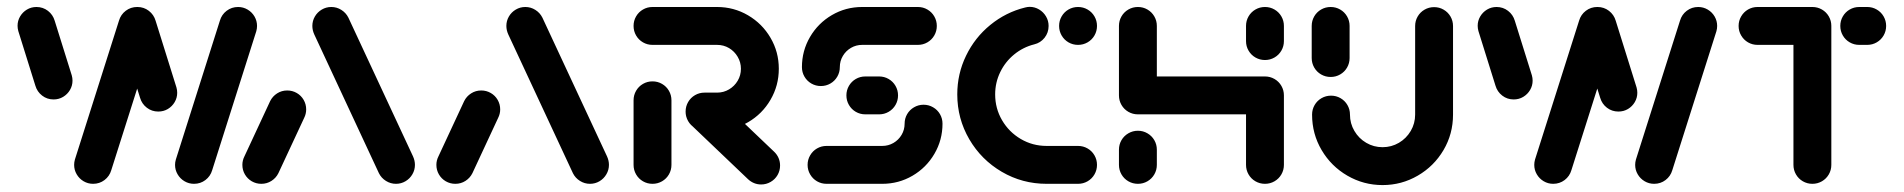

<svg xmlns="http://www.w3.org/2000/svg" viewBox="-20 -539 5582 563"><path d="M493.3 -55.6Q493.3 -63.3 495.6 -71.1L624.8 -478.5Q630 -496.3 644.6 -507.4Q659.3 -518.5 678.1 -518.5Q693.3 -518.5 706.1 -510.9Q718.9 -503.3 726.3 -490.6Q733.7 -477.8 733.7 -463Q733.7 -455.2 731.5 -447.4L602.2 -40Q597 -22.2 582.4 -11.1Q567.8 0 548.9 0Q533.7 0 520.9 -7.6Q508.1 -15.2 500.7 -28Q493.3 -40.7 493.3 -55.6ZM83.7 -287.8 33.7 -447.8Q31.5 -455.6 31.5 -463.3Q31.5 -478.1 38.9 -490.7Q46.3 -503.3 58.9 -510.9Q71.5 -518.5 87 -518.5Q105.9 -518.5 120.6 -507.2Q135.2 -495.9 140.4 -478.1L190.4 -318.1Q192.6 -310.4 192.6 -302.6Q192.6 -287.8 185.2 -275.2Q177.8 -262.6 165.2 -255Q152.6 -247.4 137 -247.4Q118.1 -247.4 103.5 -258.7Q88.9 -270 83.7 -287.8ZM197.4 -55.6Q197.4 -63.3 199.6 -71.1L328.9 -478.5Q334.1 -496.3 348.7 -507.4Q363.3 -518.5 382.2 -518.5Q397.4 -518.5 410.2 -510.9Q423 -503.3 430.4 -490.6Q437.8 -477.8 437.8 -463Q437.8 -455.2 435.6 -447.4L306.3 -40Q301.1 -22.2 286.5 -11.1Q271.9 0 253 0Q237.8 0 225 -7.6Q212.2 -15.2 204.8 -28Q197.4 -40.7 197.4 -55.6ZM390.7 -252.2 329.6 -447.8Q327.4 -455.6 327.4 -463.3Q327.4 -478.1 334.8 -490.7Q342.2 -503.3 354.8 -510.9Q367.4 -518.5 383 -518.5Q401.9 -518.5 416.5 -507.2Q431.1 -495.9 436.3 -478.1L497.4 -282.6Q499.6 -274.8 499.6 -267Q499.6 -252.2 492.2 -239.6Q484.8 -227 472.2 -219.4Q459.6 -211.9 444.1 -211.9Q425.2 -211.9 410.6 -223.1Q395.9 -234.4 390.7 -252.2Z M746.3 0Q731.1 0 718.3 -7.4Q705.6 -14.8 698.1 -27.6Q690.7 -40.4 690.7 -55.6Q690.7 -68.5 696.7 -80.4L772.2 -242.6Q779.3 -256.7 792.6 -265.2Q805.9 -273.7 822.2 -273.7Q837.4 -273.7 850.2 -266.3Q863 -258.9 870.4 -246.1Q877.8 -233.3 877.8 -218.1Q877.8 -205.2 871.9 -193.3L796.3 -31.1Q789.3 -17 775.9 -8.5Q762.6 0 746.3 0ZM1196.7 -55.6Q1196.7 -40.7 1189.3 -28Q1181.9 -15.2 1169.1 -7.6Q1156.3 0 1141.1 0Q1125.2 0 1111.7 -8.5Q1098.1 -17 1091.1 -31.1L901.5 -438.1Q895.9 -450.4 895.9 -463Q895.9 -477.8 903.3 -490.6Q910.7 -503.3 923.5 -510.9Q936.3 -518.5 951.5 -518.5Q967.4 -518.5 980.9 -510Q994.4 -501.5 1001.5 -487.4L1191.1 -80.4Q1196.7 -68.1 1196.7 -55.6Z M1315.2 0Q1300 0 1287.2 -7.4Q1274.4 -14.8 1267 -27.6Q1259.6 -40.4 1259.6 -55.6Q1259.6 -68.5 1265.6 -80.4L1341.1 -242.6Q1348.1 -256.7 1361.5 -265.2Q1374.8 -273.7 1391.1 -273.7Q1406.3 -273.7 1419.1 -266.3Q1431.9 -258.9 1439.3 -246.1Q1446.7 -233.3 1446.7 -218.1Q1446.7 -205.2 1440.7 -193.3L1365.2 -31.1Q1358.1 -17 1344.8 -8.5Q1331.5 0 1315.2 0ZM1765.6 -55.6Q1765.6 -40.7 1758.1 -28Q1750.7 -15.2 1738 -7.6Q1725.2 0 1710 0Q1694.1 0 1680.6 -8.5Q1667 -17 1660 -31.1L1470.4 -438.1Q1464.8 -450.4 1464.8 -463Q1464.8 -477.8 1472.2 -490.6Q1479.6 -503.3 1492.4 -510.9Q1505.2 -518.5 1520.4 -518.5Q1536.3 -518.5 1549.8 -510Q1563.3 -501.5 1570.4 -487.4L1760 -80.4Q1765.6 -68.1 1765.6 -55.6Z M1893.3 0Q1878.1 0 1865.4 -7.4Q1852.6 -14.8 1845.2 -27.6Q1837.8 -40.4 1837.8 -55.6V-244.8Q1837.8 -260 1845.2 -272.8Q1852.6 -285.6 1865.4 -293Q1878.1 -300.4 1893.3 -300.4Q1908.5 -300.4 1921.3 -293Q1934.1 -285.6 1941.5 -272.8Q1948.9 -260 1948.9 -244.8V-55.6Q1948.9 -40.4 1941.5 -27.6Q1934.1 -14.8 1921.3 -7.4Q1908.5 0 1893.3 0ZM2267.4 -53.7Q2267.4 -38.5 2260 -25.7Q2252.6 -13 2239.8 -5.6Q2227 1.9 2211.9 1.9Q2200.7 1.9 2190.9 -2.2Q2181.1 -6.3 2173.3 -13.7L2007.8 -171.5Q1999.6 -179.6 1995 -189.8Q1990.4 -200 1990.4 -211.9Q1990.4 -227 1997.8 -239.8Q2005.2 -252.6 2018 -260Q2030.7 -267.4 2045.9 -267.4Q2056.7 -267.4 2066.7 -263.3Q2076.7 -259.3 2084.1 -252.2L2250.4 -93.7Q2258.5 -85.9 2263 -75.6Q2267.4 -65.2 2267.4 -53.7ZM1990.4 -211.9Q1990.4 -227 1997.8 -239.8Q2005.2 -252.6 2018 -260Q2030.7 -267.4 2045.9 -267.4H2082.6Q2101.9 -267.4 2117.8 -276.9Q2133.7 -286.3 2143.1 -302.2Q2152.6 -318.1 2152.6 -337.4Q2152.6 -356.3 2143.1 -372.4Q2133.7 -388.5 2117.8 -398Q2101.9 -407.4 2082.6 -407.4H1893.3Q1878.1 -407.4 1865.4 -414.8Q1852.6 -422.2 1845.2 -435Q1837.8 -447.8 1837.8 -463Q1837.8 -478.1 1845.2 -490.9Q1852.6 -503.7 1865.4 -511.1Q1878.1 -518.5 1893.3 -518.5H2082.6Q2131.9 -518.5 2173.5 -494.1Q2215.2 -469.6 2239.4 -428.1Q2263.7 -386.7 2263.7 -337.4Q2263.7 -288.1 2239.4 -246.5Q2215.2 -204.8 2173.5 -180.6Q2131.9 -156.3 2082.6 -156.3H2045.9Q2030.7 -156.3 2018 -163.7Q2005.2 -171.1 1997.8 -183.9Q1990.4 -196.7 1990.4 -211.9Z M2688.1 -231.9Q2703.3 -231.9 2716.1 -224.4Q2728.9 -217 2736.3 -204.3Q2743.7 -191.5 2743.7 -176.3Q2743.7 -128.5 2720 -88Q2696.3 -47.4 2655.7 -23.7Q2615.2 0 2567 0H2403.7Q2388.5 0 2375.7 -7.4Q2363 -14.8 2355.6 -27.6Q2348.1 -40.4 2348.1 -55.6Q2348.1 -70.7 2355.6 -83.5Q2363 -96.3 2375.7 -103.7Q2388.5 -111.1 2403.7 -111.1H2567Q2584.8 -111.1 2599.8 -119.8Q2614.8 -128.5 2623.7 -143.5Q2632.6 -158.5 2632.6 -176.3Q2632.6 -191.5 2640 -204.3Q2647.4 -217 2660.2 -224.4Q2673 -231.9 2688.1 -231.9ZM2613.3 -259.3Q2613.3 -244.1 2605.9 -231.3Q2598.5 -218.5 2585.7 -211.1Q2573 -203.7 2557.8 -203.7H2517.4Q2502.2 -203.7 2489.4 -211.1Q2476.7 -218.5 2469.3 -231.3Q2461.9 -244.1 2461.9 -259.3Q2461.9 -274.4 2469.3 -287.2Q2476.7 -300 2489.4 -307.4Q2502.2 -314.8 2517.4 -314.8H2557.8Q2573 -314.8 2585.7 -307.4Q2598.5 -300 2605.9 -287.2Q2613.3 -274.4 2613.3 -259.3ZM2387 -286.7Q2371.9 -286.7 2359.1 -294.1Q2346.3 -301.5 2338.9 -314.3Q2331.5 -327 2331.5 -342.2Q2331.5 -390 2355.2 -430.6Q2378.9 -471.1 2419.4 -494.8Q2460 -518.5 2508.1 -518.5H2671.5Q2686.7 -518.5 2699.4 -511.1Q2712.2 -503.7 2719.6 -490.9Q2727 -478.1 2727 -463Q2727 -447.8 2719.6 -435Q2712.2 -422.2 2699.4 -414.8Q2686.7 -407.4 2671.5 -407.4H2508.1Q2490.4 -407.4 2475.4 -398.7Q2460.4 -390 2451.5 -375Q2442.6 -360 2442.6 -342.2Q2442.6 -327 2435.2 -314.3Q2427.8 -301.5 2415 -294.1Q2402.2 -286.7 2387 -286.7Z M2787 -262.2Q2787 -322.6 2812.8 -375.7Q2838.5 -428.9 2883.9 -465.9Q2929.3 -503 2985.9 -517Q2993.3 -518.9 2999.3 -518.9Q3014.1 -518.9 3026.9 -511.3Q3039.6 -503.7 3047.2 -490.9Q3054.8 -478.1 3054.8 -463Q3054.8 -443.3 3043 -428.3Q3031.1 -413.3 3012.6 -408.9Q2980 -400.7 2953.9 -379.4Q2927.8 -358.1 2913 -327.6Q2898.1 -297 2898.1 -262.2Q2898.1 -221.1 2918.3 -186.5Q2938.5 -151.9 2973.1 -131.5Q3007.8 -111.1 3048.9 -111.1H3141.1Q3156.3 -111.1 3169.1 -103.7Q3181.9 -96.3 3189.3 -83.5Q3196.7 -70.7 3196.7 -55.6Q3196.7 -40.4 3189.3 -27.6Q3181.9 -14.8 3169.1 -7.4Q3156.3 0 3141.1 0H3048.9Q2977.8 0 2917.6 -35.2Q2857.4 -70.4 2822.2 -130.7Q2787 -191.1 2787 -262.2ZM3085.6 -463Q3085.6 -478.1 3093 -490.9Q3100.4 -503.7 3113.1 -511.1Q3125.9 -518.5 3141.1 -518.5Q3156.3 -518.5 3169.1 -511.1Q3181.9 -503.7 3189.3 -490.9Q3196.7 -478.1 3196.7 -463Q3196.7 -447.8 3189.3 -435Q3181.9 -422.2 3169.1 -414.8Q3156.3 -407.4 3141.1 -407.4Q3125.9 -407.4 3113.1 -414.8Q3100.4 -422.2 3093 -435Q3085.6 -447.8 3085.6 -463Z M3316.7 0Q3301.5 0 3288.7 -7.4Q3275.9 -14.8 3268.5 -27.6Q3261.1 -40.4 3261.1 -55.6V-100Q3261.1 -115.2 3268.5 -128Q3275.9 -140.7 3288.7 -148.1Q3301.5 -155.6 3316.7 -155.6Q3331.9 -155.6 3344.6 -148.1Q3357.4 -140.7 3364.8 -128Q3372.2 -115.2 3372.2 -100V-55.6Q3372.2 -40.4 3364.8 -27.6Q3357.4 -14.8 3344.6 -7.4Q3331.9 0 3316.7 0ZM3316.7 -518.5Q3331.9 -518.5 3344.6 -511.1Q3357.4 -503.7 3364.8 -490.9Q3372.2 -478.1 3372.2 -463V-259.3Q3372.2 -244.1 3364.8 -231.3Q3357.4 -218.5 3344.6 -211.1Q3331.9 -203.7 3316.7 -203.7Q3301.5 -203.7 3288.7 -211.1Q3275.9 -218.5 3268.5 -231.3Q3261.1 -244.1 3261.1 -259.3V-463Q3261.1 -478.1 3268.5 -490.9Q3275.9 -503.7 3288.7 -511.1Q3301.5 -518.5 3316.7 -518.5ZM3689.3 -203.7H3316.7V-314.8H3689.3ZM3689.3 -314.8Q3704.4 -314.8 3717.2 -307.4Q3730 -300 3737.4 -287.2Q3744.8 -274.4 3744.8 -259.3V-55.6Q3744.8 -40.4 3737.4 -27.6Q3730 -14.8 3717.2 -7.4Q3704.4 0 3689.3 0Q3674.1 0 3661.3 -7.4Q3648.5 -14.8 3641.1 -27.6Q3633.7 -40.4 3633.7 -55.6V-259.3Q3633.7 -274.4 3641.1 -287.2Q3648.5 -300 3661.3 -307.4Q3674.1 -314.8 3689.3 -314.8ZM3689.3 -363Q3674.1 -363 3661.3 -370.4Q3648.5 -377.8 3641.1 -390.6Q3633.7 -403.3 3633.7 -418.5V-463Q3633.7 -478.1 3641.1 -490.9Q3648.5 -503.7 3661.3 -511.1Q3674.1 -518.5 3689.3 -518.5Q3704.4 -518.5 3717.2 -511.1Q3730 -503.7 3737.4 -490.9Q3744.8 -478.1 3744.8 -463V-418.5Q3744.8 -403.3 3737.4 -390.6Q3730 -377.8 3717.2 -370.4Q3704.4 -363 3689.3 -363Z M3881.9 -313.3Q3866.7 -313.3 3853.9 -320.7Q3841.1 -328.1 3833.7 -340.9Q3826.3 -353.7 3826.3 -368.9V-463Q3826.3 -478.1 3833.7 -490.9Q3841.1 -503.7 3853.9 -511.1Q3866.7 -518.5 3881.9 -518.5Q3897 -518.5 3909.8 -511.1Q3922.6 -503.7 3930 -490.9Q3937.4 -478.1 3937.4 -463V-368.9Q3937.4 -353.7 3930 -340.9Q3922.6 -328.1 3909.8 -320.7Q3897 -313.3 3881.9 -313.3ZM4185.2 -518.1Q4200.4 -518.1 4213.1 -510.7Q4225.9 -503.3 4233.3 -490.6Q4240.7 -477.8 4240.7 -462.6V-203Q4240.7 -146.3 4212.8 -98.9Q4184.8 -51.5 4137.2 -23.9Q4089.6 3.7 4034.1 3.7Q3978.5 3.7 3930.9 -23.9Q3883.3 -51.5 3855.4 -98.9Q3827.4 -146.3 3827.4 -203Q3827.4 -218.1 3834.8 -230.9Q3842.2 -243.7 3855 -251.1Q3867.8 -258.5 3883 -258.5Q3898.1 -258.5 3910.9 -251.1Q3923.7 -243.7 3931.1 -230.9Q3938.5 -218.1 3938.5 -203Q3938.5 -177 3951.5 -155Q3964.4 -133 3986.3 -120.2Q4008.1 -107.4 4034.1 -107.4Q4060 -107.4 4081.9 -120.2Q4103.7 -133 4116.7 -155Q4129.6 -177 4129.6 -203V-462.6Q4129.6 -477.8 4137 -490.6Q4144.4 -503.3 4157.2 -510.7Q4170 -518.1 4185.2 -518.1Z M4774.8 -55.6Q4774.8 -63.3 4777 -71.1L4906.3 -478.5Q4911.5 -496.3 4926.1 -507.4Q4940.7 -518.5 4959.6 -518.5Q4974.8 -518.5 4987.6 -510.9Q5000.4 -503.3 5007.8 -490.6Q5015.2 -477.8 5015.2 -463Q5015.2 -455.2 5013 -447.4L4883.7 -40Q4878.5 -22.2 4863.9 -11.1Q4849.3 0 4830.4 0Q4815.2 0 4802.4 -7.6Q4789.6 -15.2 4782.2 -28Q4774.8 -40.7 4774.8 -55.6ZM4365.2 -287.8 4315.2 -447.8Q4313 -455.6 4313 -463.3Q4313 -478.1 4320.4 -490.7Q4327.8 -503.3 4340.4 -510.9Q4353 -518.5 4368.5 -518.5Q4387.4 -518.5 4402 -507.2Q4416.7 -495.9 4421.9 -478.1L4471.9 -318.1Q4474.1 -310.4 4474.1 -302.6Q4474.1 -287.8 4466.7 -275.2Q4459.3 -262.6 4446.7 -255Q4434.1 -247.4 4418.5 -247.4Q4399.6 -247.4 4385 -258.7Q4370.4 -270 4365.2 -287.8ZM4478.9 -55.6Q4478.9 -63.3 4481.1 -71.1L4610.4 -478.5Q4615.6 -496.3 4630.2 -507.4Q4644.8 -518.5 4663.7 -518.5Q4678.9 -518.5 4691.7 -510.9Q4704.4 -503.3 4711.9 -490.6Q4719.3 -477.8 4719.3 -463Q4719.3 -455.2 4717 -447.4L4587.8 -40Q4582.6 -22.2 4568 -11.1Q4553.3 0 4534.4 0Q4519.3 0 4506.5 -7.6Q4493.7 -15.2 4486.3 -28Q4478.9 -40.7 4478.9 -55.6ZM4672.2 -252.2 4611.1 -447.8Q4608.9 -455.6 4608.9 -463.3Q4608.9 -478.1 4616.3 -490.7Q4623.7 -503.3 4636.3 -510.9Q4648.9 -518.5 4664.4 -518.5Q4683.3 -518.5 4698 -507.2Q4712.6 -495.9 4717.8 -478.1L4778.9 -282.6Q4781.1 -274.8 4781.1 -267Q4781.1 -252.2 4773.7 -239.6Q4766.3 -227 4753.7 -219.4Q4741.1 -211.9 4725.6 -211.9Q4706.7 -211.9 4692 -223.1Q4677.4 -234.4 4672.2 -252.2Z M5350 -461.5V-55.6Q5350 -40.4 5342.6 -27.6Q5335.2 -14.8 5322.4 -7.4Q5309.6 0 5294.4 0Q5279.3 0 5266.5 -7.4Q5253.7 -14.8 5246.3 -27.6Q5238.9 -40.4 5238.9 -55.6V-461.5ZM5078.1 -463Q5078.1 -478.1 5085.6 -490.9Q5093 -503.7 5105.7 -511.1Q5118.5 -518.5 5133.7 -518.5H5294.4Q5309.6 -518.5 5322.4 -511.1Q5335.2 -503.7 5342.6 -490.9Q5350 -478.1 5350 -463Q5350 -447.8 5342.6 -435Q5335.2 -422.2 5322.4 -414.8Q5309.6 -407.4 5294.4 -407.4H5133.7Q5118.5 -407.4 5105.7 -414.8Q5093 -422.2 5085.6 -435Q5078.1 -447.8 5078.1 -463ZM5376.3 -463Q5376.3 -478.1 5383.7 -490.9Q5391.1 -503.7 5403.9 -511.1Q5416.7 -518.5 5431.9 -518.5H5455.2Q5470.4 -518.5 5483.1 -511.1Q5495.9 -503.7 5503.3 -490.9Q5510.7 -478.1 5510.7 -463Q5510.7 -447.8 5503.3 -435Q5495.9 -422.2 5483.1 -414.8Q5470.4 -407.4 5455.2 -407.4H5431.9Q5416.7 -407.4 5403.9 -414.8Q5391.1 -422.2 5383.7 -435Q5376.3 -447.8 5376.3 -463Z"/></svg>

Font: 26F Galaxy Sans Black
Style: Regular
Weight: 900
Designer: C₂₉H₂₅N₃O₅
Version: Version 1.100